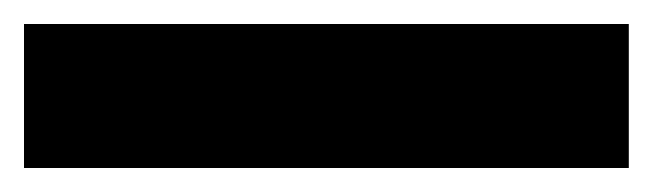

<svg xmlns="http://www.w3.org/2000/svg" viewBox="-22 45 544 160"><path d="M502 185H-2V65H502Z"/></svg>

Font: Noto Sans Myanmar UI SemiCondensed Black
Style: Regular
Weight: 900
Width: 4
Designer: Monotype Design Team
Foundry: Monotype Imaging Inc.
Version: Version 2.103; ttfautohint (v1.8.4.7-5d5b)